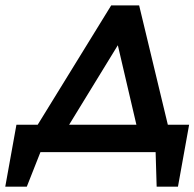

<svg xmlns="http://www.w3.org/2000/svg" viewBox="-31 -572 731 722"><path d="M-11.2 129.9 30.8 -103H110.8L387.2 -551.8H492.2L600.1 -103H680.2L638.2 129.9H558.1L554.2 0H121.1L69.8 129.9ZM229 -103H481.9L412.1 -401.9Z"/></svg>

Font: Involve SemiBold Oblique
Style: Italic
Weight: 600
Italic angle: -10.5°
Designer: Stefan Peev
Foundry: Context Ltd.
Version: Version 1.001